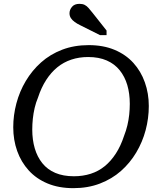

<svg xmlns="http://www.w3.org/2000/svg" viewBox="-20 -963 842 1000"><path d="M362 17Q286 17 227.5 -7.5Q169 -32 129.5 -75.5Q90 -119 69.5 -176.5Q49 -234 49 -300Q49 -363 65.5 -425Q82 -487 114.5 -541.5Q147 -596 194 -638Q241 -680 303.5 -704Q366 -728 442 -728Q518 -728 576.5 -703.5Q635 -679 674.5 -635.5Q714 -592 734.5 -534Q755 -476 755 -411Q755 -347 738.5 -285Q722 -223 689.5 -168.5Q657 -114 610 -72.5Q563 -31 500.5 -7Q438 17 362 17ZM439 -666Q392 -666 351.5 -652.5Q311 -639 278.5 -612.5Q246 -586 220.5 -546.5Q195 -507 178 -455Q167 -429 160.5 -401Q154 -373 151 -344.5Q148 -316 148 -288Q148 -235 161 -190.5Q174 -146 200.5 -113Q227 -80 268 -62.5Q309 -45 365 -45Q412 -45 452.5 -58Q493 -71 525.5 -97.5Q558 -124 583.5 -163.5Q609 -203 626 -255Q637 -283 643.5 -310.5Q650 -338 653 -366Q656 -394 656 -422Q656 -476 643 -520Q630 -564 603.5 -597Q577 -630 536 -648Q495 -666 439 -666ZM501 -780H535V-804L463 -895Q451 -910 441.5 -921Q432 -932 421 -937.5Q410 -943 394 -943Q368 -943 355 -927.5Q342 -912 342 -894Q342 -880 349 -869Q356 -858 369 -848.5Q382 -839 399 -831Z"/></svg>

Font: Roboto Serif
Style: Italic
Weight: 400
Italic angle: -10°
Designer: Greg Gazdowicz
Foundry: Commercial Type
Version: Version 1.008